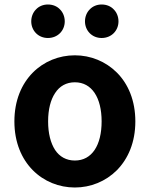

<svg xmlns="http://www.w3.org/2000/svg" viewBox="-20 -820 666 854"><path d="M500 -497C450 -547 383 -574 313 -574C172 -574 44 -466 44 -280C44 -94 172 14 313 14C383 14 450 -13 500 -63C550 -114 582 -187 582 -280C582 -373 550 -447 500 -497ZM225 -406C245 -437 275 -454 313 -454C389 -454 432 -385 432 -280C432 -174 389 -106 313 -106C275 -106 245 -123 225 -153C205 -184 194 -227 194 -280C194 -333 205 -376 225 -406ZM140 -778C127 -765 119 -746 119 -725C119 -684 150 -651 193 -651C237 -651 268 -684 268 -725C268 -746 260 -765 247 -778C234 -792 215 -800 193 -800C172 -800 153 -792 140 -778ZM379 -778C366 -765 358 -746 358 -725C358 -684 389 -651 432 -651C476 -651 507 -684 507 -725C507 -746 499 -765 486 -778C473 -792 454 -800 432 -800C411 -800 392 -792 379 -778Z"/></svg>

Font: GenSekiGothic2 TW B
Style: Regular
Weight: 700
Version: Version 2.100;PS 2.1;hotconv 16.6.51;makeotf.lib2.5.65220 DE